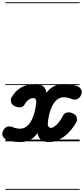

<svg xmlns="http://www.w3.org/2000/svg" viewBox="-52 -1250 743 1698"><path d="M127 6Q89.5 6 60.8 1.2Q32 -3.5 8.5 -13.5Q-0.5 -17 -12.8 -26.8Q-25 -36.5 -30.2 -53.2Q-35.5 -70 -24.5 -94Q-13 -119 8.8 -127.8Q30.5 -136.5 55 -127.5Q76 -118.5 93.5 -115.2Q111 -112 127 -112Q154 -112 177.2 -127.5Q200.5 -143 218.8 -172.2Q237 -201.5 249.5 -243Q262 -284.5 268 -336.5Q270 -353 267.2 -363.2Q264.5 -373.5 258.2 -378Q252 -382.5 243 -382.5Q220.5 -382.5 200 -367.2Q179.5 -352 163.5 -322.5Q155.5 -306 130.5 -301.8Q105.5 -297.5 77.5 -311.5Q50 -325.5 45.8 -348.8Q41.5 -372 47.5 -384Q115 -506.5 257 -506.5Q307.5 -506.5 330.5 -486.5Q353.5 -466.5 359 -429Q386 -466.5 423.8 -486.5Q461.5 -506.5 512 -506.5Q550.5 -506.5 579.2 -502.5Q608 -498.5 631.5 -488.5Q640.5 -485 652.5 -475Q664.5 -465 669.8 -448.2Q675 -431.5 663.5 -406.5Q652 -382 630.5 -373.2Q609 -364.5 584 -374Q544.5 -390 512 -390Q476 -390 447 -364Q418 -338 398.8 -288.5Q379.5 -239 371.5 -168.5Q369.5 -153 372.2 -142Q375 -131 381.5 -125Q388 -119 397 -119Q421 -119 451.5 -149.8Q482 -180.5 509.5 -234.5Q518 -250.5 542.8 -255.2Q567.5 -260 595 -245.5Q623 -232 627.2 -208.5Q631.5 -185 625.5 -173.5Q580 -90.5 515 -42.2Q450 6 382 6Q333 6 309.5 -14.8Q286 -35.5 280.5 -73.5Q253.5 -35 215.8 -14.5Q178 6 127 6ZM127 6Q89.5 6 60.8 1.2Q32 -3.5 8.5 -13.5Q-0.5 -17 -12.8 -26.8Q-25 -36.5 -30.2 -53.2Q-35.5 -70 -24.5 -94Q-13 -119 8.8 -127.8Q30.5 -136.5 55 -127.5Q76 -118.5 93.5 -115.2Q111 -112 127 -112Q154 -112 177.2 -127.5Q200.5 -143 218.8 -172.2Q237 -201.5 249.5 -243Q262 -284.5 268 -336.5Q270 -353 267.2 -363.2Q264.5 -373.5 258.2 -378Q252 -382.5 243 -382.5Q220.5 -382.5 200 -367.2Q179.5 -352 163.5 -322.5Q155.5 -306 130.5 -301.8Q105.5 -297.5 77.5 -311.5Q50 -325.5 45.8 -348.8Q41.5 -372 47.5 -384Q115 -506.5 257 -506.5Q307.5 -506.5 330.5 -486.5Q353.5 -466.5 359 -429Q386 -466.5 423.8 -486.5Q461.5 -506.5 512 -506.5Q550.5 -506.5 579.2 -502.5Q608 -498.5 631.5 -488.5Q640.5 -485 652.5 -475Q664.5 -465 669.8 -448.2Q675 -431.5 663.5 -406.5Q652 -382 630.5 -373.2Q609 -364.5 584 -374Q544.5 -390 512 -390Q476 -390 447 -364Q418 -338 398.8 -288.5Q379.5 -239 371.5 -168.5Q369.5 -153 372.2 -142Q375 -131 381.5 -125Q388 -119 397 -119Q421 -119 451.5 -149.8Q482 -180.5 509.5 -234.5Q518 -250.5 542.8 -255.2Q567.5 -260 595 -245.5Q623 -232 627.2 -208.5Q631.5 -185 625.5 -173.5Q580 -90.5 515 -42.2Q450 6 382 6Q333 6 309.5 -14.8Q286 -35.5 280.5 -73.5Q253.5 -35 215.8 -14.5Q178 6 127 6ZM-5 420.5H652.5V428.5H-5ZM-5 -16H652.5V0H-5ZM-5 -505.5H652.5V-497.5H-5ZM-5 -1230H652.5V-1222H-5Z"/></svg>

Font: Edu VIC WA NT Pre Guide
Style: Regular
Weight: 400
Designer: Tina and Corey Anderson, Eben Sorkin, Mirko Velimirovic
Foundry: Google for Education
Version: Version 1.000